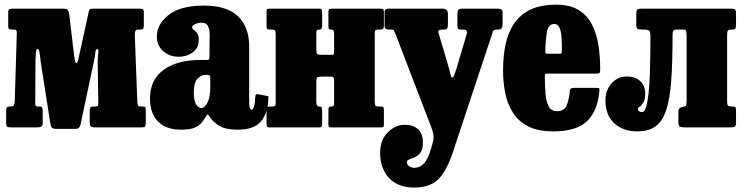

<svg xmlns="http://www.w3.org/2000/svg" viewBox="-20 -558 3254 841"><path d="M40.5 -428.5H33Q23 -428.5 19.5 -431Q16 -433.5 16 -443.5V-503Q16 -515 21 -517.5Q26 -520 37 -520H256Q272.5 -520 276.8 -514.5Q281 -509 283 -497L304.5 -315Q307 -300 309 -290.8Q311 -281.5 315.5 -281.5Q320.5 -281.5 324.5 -305L368 -503Q369.5 -513.5 372.5 -516.8Q375.5 -520 389.5 -520H592Q603 -520 606.5 -516.8Q610 -513.5 610 -502V-453.5Q610 -437.5 607.8 -433Q605.5 -428.5 595 -428.5H584Q575 -428.5 572.5 -421.2Q570 -414 570.5 -401.5L581.5 -112.5Q582 -100 584.8 -95.8Q587.5 -91.5 596.5 -91.5H599.5Q613.5 -91.5 616 -89.2Q618.5 -87 618.5 -72.5V-21Q618.5 -8.5 615.5 -4.2Q612.5 0 600.5 0H397Q385 0 379 -3.2Q373 -6.5 373 -19V-67.5Q373 -82 375.5 -86.8Q378 -91.5 393 -91.5H396Q408 -91.5 409.2 -96Q410.5 -100.5 410.5 -112.5L408 -281.5Q407.5 -300.5 410.2 -321.8Q413 -343 407 -343Q399 -343 397.5 -327Q396 -311 391.5 -289.5L332.5 -11.5Q329.5 -2.5 325.2 2Q321 6.5 308.5 6.5H228Q210 6.5 205.8 -0.5Q201.5 -7.5 200 -20.5L158 -289Q156 -304.5 153.8 -324.2Q151.5 -344 142 -344Q138 -344 135.5 -299L134.5 -124Q133.5 -103.5 135.2 -97.5Q137 -91.5 144.5 -91.5H149Q160.5 -91.5 163.8 -88Q167 -84.5 167 -69.5V-20Q167 -7 160.8 -3.5Q154.5 0 141 0H29Q15.5 0 11.2 -3.2Q7 -6.5 7 -20V-70.5Q7 -84.5 10.5 -88Q14 -91.5 26 -91.5H27.5Q37.5 -91.5 40.8 -97Q44 -102.5 44.5 -113.5L53.5 -408.5Q54 -418.5 52.5 -423.5Q51 -428.5 40.5 -428.5Z M637 -126.5Q637 -208 696.2 -251.8Q755.5 -295.5 860.5 -295.5H884.5Q893 -295.5 895.2 -297.5Q897.5 -299.5 897.5 -308.5V-341.5Q897.5 -369.5 898.5 -396.2Q899.5 -423 892.5 -440.8Q885.5 -458.5 862.5 -458.5Q847 -458.5 834.2 -452Q821.5 -445.5 821.5 -438.5Q821.5 -431.5 828.8 -427Q836 -422.5 843.2 -413Q850.5 -403.5 850.5 -382Q850.5 -348.5 824.8 -329Q799 -309.5 762.5 -309.5Q722.5 -309.5 694.8 -334Q667 -358.5 667 -397Q667 -453 719.5 -493.2Q772 -533.5 872.5 -533.5Q974.5 -533.5 1023 -486.2Q1071.5 -439 1071.5 -353.5V-104Q1071.5 -89 1075 -83.2Q1078.5 -77.5 1082.5 -77.5Q1087.5 -77.5 1092.2 -90.2Q1097 -103 1098.5 -136.5Q1099 -147.5 1110.5 -145L1151.5 -137.5Q1156 -137 1156 -134Q1156 -131 1155.5 -125.5Q1153.5 -62 1122.8 -26Q1092 10 1022 10H1021.5Q968 10 940.2 -7Q912.5 -24 897.5 -47.5Q892.5 -55.5 890.2 -57Q888 -58.5 882.5 -48.5Q874.5 -35.5 864.5 -22Q854.5 -8.5 833.5 0.8Q812.5 10 772 10Q708 10 672.5 -25.5Q637 -61 637 -126.5ZM829 -152.5Q829 -116 839 -100.5Q849 -85 861.5 -85Q877 -85 889 -109Q901 -133 901 -176.5V-217.5Q901 -230 892 -230H880Q860.5 -230 844.8 -213.2Q829 -196.5 829 -152.5Z M1621.5 -114Q1621.5 -101 1624 -96.2Q1626.5 -91.5 1639.5 -91.5H1648.5Q1656.5 -91.5 1659 -88.2Q1661.5 -85 1661.5 -76.5V-11Q1661.5 -3 1657.8 -1.5Q1654 0 1646 0H1429.5Q1421.5 0 1420 -3.8Q1418.5 -7.5 1418.5 -15.5V-77Q1418.5 -91.5 1427.5 -91.5H1432.5Q1439 -91.5 1441.2 -94.8Q1443.5 -98 1443.5 -111V-207Q1443.5 -216 1440.8 -219.2Q1438 -222.5 1428 -222.5H1390Q1375 -222.5 1370.2 -219.2Q1365.5 -216 1365.5 -199.5V-112Q1365.5 -91.5 1376.5 -91.5H1378.5Q1386 -91.5 1388.5 -88.5Q1391 -85.5 1391 -74.5V-15Q1391 -6 1388.5 -3Q1386 0 1377 0H1161.5Q1152.5 0 1150 -3.2Q1147.5 -6.5 1147.5 -16V-75.5Q1147.5 -86 1151.8 -88.8Q1156 -91.5 1165.5 -91.5H1170.5Q1180.5 -91.5 1184 -93.8Q1187.5 -96 1187.5 -105.5V-406Q1187.5 -419 1185 -423.8Q1182.5 -428.5 1169.5 -428.5H1160.5Q1152.5 -428.5 1150 -431.8Q1147.5 -435 1147.5 -443.5V-509Q1147.5 -517.5 1151.2 -518.8Q1155 -520 1163 -520H1380Q1387.5 -520 1389.2 -516.5Q1391 -513 1391 -504.5V-443Q1391 -428.5 1380 -428.5H1377.5Q1370 -428.5 1367.8 -425.2Q1365.5 -422 1365.5 -409V-339.5Q1365.5 -326.5 1368.8 -322.2Q1372 -318 1385.5 -318H1428.5Q1440 -318 1441.8 -319.8Q1443.5 -321.5 1443.5 -333V-408Q1443.5 -419.5 1441.2 -424Q1439 -428.5 1431.5 -428.5H1429Q1422.5 -428.5 1420.5 -431.5Q1418.5 -434.5 1418.5 -445.5V-505Q1418.5 -514 1421.2 -517Q1424 -520 1432.5 -520H1647.5Q1656.5 -520 1659 -516.8Q1661.5 -513.5 1661.5 -504V-444.5Q1661.5 -434 1657.2 -431.2Q1653 -428.5 1643.5 -428.5H1638.5Q1628.5 -428.5 1625 -426.2Q1621.5 -424 1621.5 -414.5Z M1645 111.5Q1645 56 1678 22.2Q1711 -11.5 1753.5 -11.5Q1789.5 -11.5 1811 8Q1832.5 27.5 1832.5 66.5Q1832.5 95.5 1821.8 110Q1811 124.5 1797.2 130.5Q1783.5 136.5 1773 140.2Q1762.5 144 1762.5 151.5Q1762.5 164 1772.5 170.5Q1782.5 177 1795.5 177Q1819 177 1837.2 157.8Q1855.5 138.5 1869 90L1876 64.5Q1881.5 47.5 1877.5 27.5Q1873.5 7.5 1866.5 -7.5L1714 -405Q1707 -419 1705.5 -423.8Q1704 -428.5 1689 -428.5H1685.5Q1674.5 -428.5 1669.5 -431.8Q1664.5 -435 1664.5 -445.5V-506.5Q1664.5 -520 1681.5 -520H1920Q1942 -520 1942 -496.5V-454.5Q1942 -439.5 1939 -434Q1936 -428.5 1924.5 -428.5H1915Q1896 -428.5 1901 -413.5L1943.5 -269.5Q1950 -247 1953.2 -232.8Q1956.5 -218.5 1960.5 -218.5Q1966 -218.5 1969 -227.5Q1972 -236.5 1978.5 -254L2025 -411.5Q2027 -420 2023.2 -424.2Q2019.5 -428.5 2006 -428.5H2000Q1989 -428.5 1986.2 -432.5Q1983.5 -436.5 1983.5 -446.5V-496.5Q1983.5 -509.5 1987.5 -514.8Q1991.5 -520 2004 -520H2162Q2181.5 -520 2181.5 -504.5V-452Q2181.5 -441 2177.5 -434.8Q2173.5 -428.5 2162 -428.5H2159Q2141.5 -428.5 2139 -420.2Q2136.5 -412 2132.5 -400L1970.5 88Q1943 178.5 1905.8 221Q1868.5 263.5 1795.5 263.5Q1722 263.5 1683.5 221Q1645 178.5 1645 111.5Z M2183.5 -250Q2183.5 -310 2194.2 -362.2Q2205 -414.5 2231 -453.8Q2257 -493 2302.2 -515.2Q2347.5 -537.5 2417 -537.5Q2476 -537.5 2513.8 -514.5Q2551.5 -491.5 2572.2 -451.8Q2593 -412 2601 -361Q2609 -310 2609 -253Q2609 -242 2606 -238.8Q2603 -235.5 2591.5 -235.5H2379Q2369 -235.5 2367.5 -232.5Q2366 -229.5 2366.5 -220.5Q2366.5 -179.5 2369.5 -145.8Q2372.5 -112 2383.5 -91.5Q2394.5 -71 2419 -71Q2451.5 -71 2462 -95.8Q2472.5 -120.5 2476 -161Q2477 -173 2492.5 -173H2592.5Q2602.5 -173 2604.5 -170.8Q2606.5 -168.5 2605.5 -160.5Q2598.5 -73.5 2552 -28Q2505.5 17.5 2403.5 17.5Q2337 17.5 2294.2 -4.2Q2251.5 -26 2227.2 -63.8Q2203 -101.5 2193.2 -149.5Q2183.5 -197.5 2183.5 -250ZM2382 -322.5H2427.5Q2438 -322.5 2439.2 -324Q2440.5 -325.5 2441 -334.5Q2441.5 -363.5 2440 -390.8Q2438.5 -418 2431.2 -435.5Q2424 -453 2408 -453Q2382 -453 2376 -419.2Q2370 -385.5 2368.5 -339Q2368.5 -329 2369.2 -325.8Q2370 -322.5 2382 -322.5Z M2632 -119Q2632 -163 2659 -193Q2686 -223 2725 -223Q2762 -223 2784 -203.2Q2806 -183.5 2806 -148Q2806 -121 2798 -108.5Q2790 -96 2782.2 -90.8Q2774.5 -85.5 2774.5 -80Q2774.5 -72 2781.2 -69.5Q2788 -67 2792.5 -67Q2803.5 -67 2810.2 -90Q2817 -113 2821 -150.8Q2825 -188.5 2826.5 -233Q2828 -277.5 2828.5 -321.2Q2829 -365 2829 -399.5Q2829 -419 2823.5 -423.8Q2818 -428.5 2799 -428.5H2793.5Q2777.5 -428.5 2772.2 -432Q2767 -435.5 2767 -452.5V-493.5Q2767 -511 2771 -515.5Q2775 -520 2792 -520H3182Q3197.5 -520 3200.8 -515.2Q3204 -510.5 3204 -495V-452.5Q3204 -437.5 3201.2 -433Q3198.5 -428.5 3187.5 -428.5H3185.5Q3173 -428.5 3169 -425Q3165 -421.5 3165 -406V-111.5Q3165 -99 3169 -95.2Q3173 -91.5 3185 -91.5H3187Q3198 -91.5 3201 -88.8Q3204 -86 3204 -75V-22.5Q3204 -8 3199.5 -4Q3195 0 3180 0H2977Q2962 0 2956.8 -3.8Q2951.5 -7.5 2951.5 -23.5V-70.5Q2951.5 -82.5 2961.5 -87Q2971.5 -91.5 2981 -91.5H2971.5Q2980.5 -91.5 2984 -95Q2987.5 -98.5 2987.5 -116V-400.5Q2987.5 -418 2985.2 -423.2Q2983 -428.5 2973 -428.5H2946Q2932 -428.5 2929 -423Q2926 -417.5 2926 -403.5Q2926 -286 2920.2 -205.5Q2914.5 -125 2898.2 -76Q2882 -27 2851.5 -4.8Q2821 17.5 2771.5 17.5Q2709.5 17.5 2670.8 -17.8Q2632 -53 2632 -119Z"/></svg>

Font: Besley* Condensed Heavy
Style: Regular
Weight: 800
Width: 3
Designer: Owen Earl
Foundry: indestructible type*
Version: Version 3.000; ttfautohint (v1.8.3)